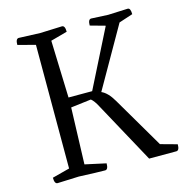

<svg xmlns="http://www.w3.org/2000/svg" viewBox="-104 -797 860 894"><g transform="rotate(-15 326.0 -350.0)"><path d="M414 -700 495 -696 590 -700Q604 -700 604 -670L537 -648L371 -357Q401 -344 427 -299L572 -52L652 -30Q652 0 637 0H506L345 -295Q330 -324 315 -336L217 -324L208 -52L309 -30Q309 0 294 0Q261 0 168 -4L65 0Q50 0 50 -30L134 -52V-648L50 -670Q50 -700 65 -700Q74 -700 168 -696L273 -700Q288 -700 288 -670L208 -648L217 -372H331L471 -650L399 -670Q399 -700 414 -700Z"/></g></svg>

Font: Mate
Style: Regular
Weight: 400
Designer: Eduardo Rodriguez Tunni
Foundry: Eduardo Rodriguez Tunni
Version: Version 1.002